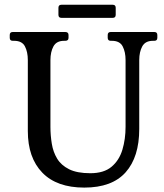

<svg xmlns="http://www.w3.org/2000/svg" viewBox="-20 -798 708 828"><path d="M645.5 -660Q658.5 -660 658.5 -647V-635Q658.5 -622 645.5 -622H639.5Q606.5 -622 593.5 -598Q580.5 -574 580.5 -539V-242Q580.5 -121 521.9 -55Q463.2 11 343.5 11Q224.8 11 162.4 -53.5Q100 -118 100 -233V-539Q100 -574 87.5 -598Q75 -622 41 -622H35Q22 -622 22 -635V-647Q22 -660 35 -660H261.5Q275.5 -660 275.5 -647V-635Q275.5 -622 261.5 -622H256.5Q223.5 -622 210.5 -598Q197.5 -574 197.5 -539V-251Q197.5 -214 203.4 -178.2Q209.2 -142.5 226.4 -114Q243.5 -85.5 277.9 -68.2Q312.3 -51 369.5 -51Q428 -51 461 -78.8Q494 -106.5 507.8 -152.2Q521.5 -198 521.5 -251V-539Q521.5 -574 509 -598Q496.5 -622 462.5 -622H457.5Q444.5 -622 444.5 -635V-647Q444.5 -660 457.5 -660ZM479 -734Q479 -721 466 -721H245Q232 -721 232 -734V-764.5Q232 -777.5 245 -777.5H466Q479 -777.5 479 -764.5Z"/></svg>

Font: Young Serif Light
Style: Regular
Weight: 300
Designer: Bastien Sozeau
Foundry: NBR — Bastien Sozeau
Version: Version 5.001